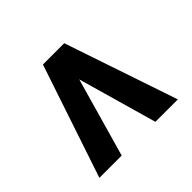

<svg xmlns="http://www.w3.org/2000/svg" viewBox="-118 -785 950 950"><g transform="rotate(45 357.5 -309.5)"><path d="M655 -35 61 -234V-383L655 -584V-427L240 -309L655 -191Z"/></g></svg>

Font: Georama ExtraExtended
Style: Bold
Weight: 700
Width: 8
Designer: Jean-Baptiste Levee
Foundry: Production Type
Version: Version 1.000